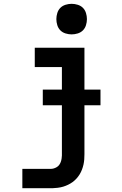

<svg xmlns="http://www.w3.org/2000/svg" viewBox="-20 -770 640 1005"><path d="M97 215V114H245Q254 114 262 111.5Q270 109 277.5 104.5Q285 100 290 93Q295 86 298 78Q301 70 302.5 60Q304 50 304 44V-219H204V-301H304V-419H162V-520H422V-301H506V-219H422V37Q422 51 421 64.5Q420 78 417 91.5Q414 105 409 118Q404 131 397 142.5Q390 154 380.5 164.5Q371 175 360 183Q349 191 336.5 197Q324 203 311 207Q298 211 282 213Q266 215 257 215ZM355 -590Q339 -590 323 -595Q307 -600 296 -611Q285 -622 280 -638Q275 -654 275 -670Q275 -686 280 -702Q285 -718 296 -729Q307 -740 323 -745Q339 -750 355 -750Q371 -750 387 -745Q403 -740 414 -729Q425 -718 430 -702Q435 -686 435 -670Q435 -654 430 -638Q425 -622 414 -611Q403 -600 387 -595Q371 -590 355 -590Z"/></svg>

Font: R Plex Mono
Style: Bold
Weight: 700
Monospace: yes
Designer: Belleve Invis
Foundry: Belleve Invis
Version: Version 31.8.0